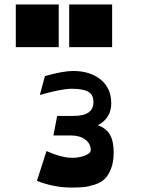

<svg xmlns="http://www.w3.org/2000/svg" viewBox="-20 -849 680 863"><path d="M244 -829V-637H51V-829ZM484 -829V-637H291V-829ZM420 -286Q458 -272 474.5 -243Q491 -214 491 -164Q491 -121 479 -90.5Q467 -60 450 -44Q433 -28 405 -19Q377 -10 354.5 -8Q332 -6 300 -6Q223 -6 146 -36L189 -170Q252 -142 296 -140Q329 -138 358.5 -148.5Q388 -159 388 -174Q388 -203 363.5 -221.5Q339 -240 300 -240H220L237 -328H312Q400 -328 400 -390Q400 -424 376 -437Q352 -450 302 -450Q256 -450 159 -422L182 -507Q263 -530 308 -530Q386 -530 433 -491Q480 -452 480 -385Q480 -318 420 -286Z"/></svg>

Font: OpenDyslexic
Style: Bold
Weight: 800
Designer: Abbie Gonzalez
Version: Version 0.920;hotconv 1.0.109;makeotfexe 2.5.65596